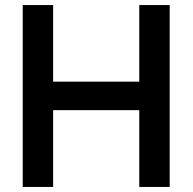

<svg xmlns="http://www.w3.org/2000/svg" viewBox="-20 -740 762 760"><path d="M190.3 0H70V-720H190.3V-416.8H531.3V-720H651.7V0H531.3V-304H190.3Z"/></svg>

Font: Manrope Variable Light
Style: Regular
Weight: 200
Designer: Mikhail Sharanda
Foundry: Mikhail Sharanda
Version: Version 4.505